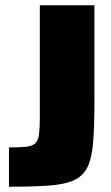

<svg xmlns="http://www.w3.org/2000/svg" viewBox="-20 -708 422 728"><path d="M14 0V-149Q55 -149 79 -151.5Q103 -154 114 -165Q125 -176 128 -198.5Q131 -221 131 -261V-688H338V-328Q338 -234 333.5 -173Q329 -112 313 -77Q297 -42 262 -25.5Q227 -9 167 -4.5Q107 0 14 0Z"/></svg>

Font: Saira SemiCondensed Black
Style: Regular
Weight: 900
Width: 4
Designer: Hector Gatti with collaboration of the Omnibus-Type team
Foundry: Omnibus-Type
Version: Version 1.101